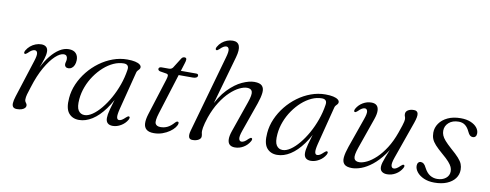

<svg xmlns="http://www.w3.org/2000/svg" viewBox="-61 -1020 3399 1331"><g transform="rotate(10 1638.0 -354.5)"><path d="M81.5 -378Q77 -380 77.5 -385.8Q78 -391.5 82 -400Q93 -419 109.2 -432.8Q125.5 -446.5 145.2 -454.2Q165 -462 186 -462Q207.5 -462 220 -451Q232.5 -440 232.5 -417.5Q232.5 -396 223.2 -366.8Q214 -337.5 201.5 -305.8Q189 -274 179 -245.8Q169 -217.5 167.5 -198H160Q175.5 -253 199.5 -301Q223.5 -349 252.8 -385.2Q282 -421.5 314.2 -441.8Q346.5 -462 378.5 -462Q412.5 -462 429.2 -444Q446 -426 445.5 -396Q445 -376 438.5 -361.2Q432 -346.5 421.2 -338.8Q410.5 -331 398 -331Q384.5 -331 377.8 -337.8Q371 -344.5 371 -354.5Q371 -363.5 373.8 -372.5Q376.5 -381.5 376.5 -392Q376.5 -405 370.5 -413Q364.5 -421 350.5 -421Q325 -421 291.5 -390Q258 -359 224.2 -300.2Q190.5 -241.5 164.5 -157.5Q153 -123 147.5 -103Q142 -83 142 -67Q142 -56.5 145.8 -50.5Q149.5 -44.5 153.5 -39Q157.5 -33.5 157.5 -24.5Q157.5 -15.5 150 -7.8Q142.5 0 128.5 4.8Q114.5 9.5 95 9.5Q77.5 9.5 69 0.8Q60.5 -8 61.5 -26.8Q62.5 -45.5 72 -75.5L156.5 -339.5Q170 -381 166.2 -397.5Q162.5 -414 147.5 -414Q139 -414 128 -408.2Q117 -402.5 102 -387Q95 -380.5 90.2 -378.2Q85.5 -376 81.5 -378Z M797.5 -113.5Q787 -70.5 790.2 -54.5Q793.5 -38.5 806 -38.5Q816 -38.5 826 -44.5Q836 -50.5 851.5 -65.5Q858.5 -72 863 -74.2Q867.5 -76.5 872 -74.5Q876.5 -72.5 876 -66.8Q875.5 -61 871.5 -52.5Q855.5 -24.5 827 -7.8Q798.5 9 769.5 9Q746 9 733.5 -2.8Q721 -14.5 721 -38.5Q721 -50 723.2 -64Q725.5 -78 731.5 -101Q737.5 -124 748.8 -160.5Q760 -197 777.5 -253L785.5 -243.5Q753 -162.5 711.8 -106Q670.5 -49.5 624.5 -20.2Q578.5 9 532 9Q485 9 458.8 -23.5Q432.5 -56 439 -129Q443 -180 464.2 -228.8Q485.5 -277.5 519.5 -319.8Q553.5 -362 597 -394Q640.5 -426 690 -444Q739.5 -462 791 -462Q824 -462 846 -457Q868 -452 879.2 -443.2Q890.5 -434.5 890 -423.5Q889.5 -415.5 884.5 -409.8Q879.5 -404 874 -398.2Q868.5 -392.5 866.5 -384ZM510 -134Q505 -78 520.2 -54.5Q535.5 -31 564 -31Q589.5 -31 619 -51Q648.5 -71 678 -106.5Q707.5 -142 733 -187.5Q758.5 -233 777 -285Q795.5 -337 803.5 -390.5Q807 -412 798.2 -421.5Q789.5 -431 771.5 -431Q735.5 -431 699.8 -414.8Q664 -398.5 631.8 -369.8Q599.5 -341 573.2 -303.2Q547 -265.5 530.5 -222.2Q514 -179 510 -134Z M1073 -413 1027.5 -420.5Q1021 -422.5 1017.2 -426.2Q1013.5 -430 1013.5 -435Q1013.5 -442 1019 -445.8Q1024.5 -449.5 1034 -449.5H1085.5Q1094.5 -449.5 1101 -452.8Q1107.5 -456 1112.5 -462.5L1157.5 -534Q1162.5 -541 1167.8 -543.2Q1173 -545.5 1178.5 -545.5Q1185.5 -545.5 1189 -542.2Q1192.5 -539 1192.5 -532Q1192.5 -527.5 1191 -520.2Q1189.5 -513 1186.5 -504L1070 -132Q1052.5 -76 1061 -58.2Q1069.5 -40.5 1098 -40.5Q1123.5 -40.5 1146.2 -51.5Q1169 -62.5 1192.5 -89.5Q1197.5 -94.5 1200.8 -96.5Q1204 -98.5 1207.5 -98.5Q1212.5 -98.5 1214.8 -95.5Q1217 -92.5 1216.5 -87.5Q1215.5 -74.5 1202.8 -57.8Q1190 -41 1168.5 -26Q1147 -11 1119 -1Q1091 9 1059 9Q1024 9 1006.8 -5.5Q989.5 -20 988.2 -47.5Q987 -75 999 -113.5L1080.5 -371.5Q1087.5 -394 1086 -402.5Q1084.5 -411 1073 -413ZM1125.5 -417.5 1136 -449H1277.5Q1292.5 -449 1292.5 -437Q1292.5 -428 1283.8 -422.8Q1275 -417.5 1260 -417.5Z M1421 -225 1529.5 -608Q1545 -662.5 1534.5 -690Q1524 -717.5 1489 -717.5Q1468 -717.5 1448.2 -710Q1428.5 -702.5 1412.2 -688.8Q1396 -675 1385.5 -656Q1381 -648 1380.8 -642.2Q1380.5 -636.5 1385 -634Q1389 -632 1393.8 -634.2Q1398.5 -636.5 1405.5 -643Q1420.5 -658 1431.2 -664Q1442 -670 1451 -670Q1465.5 -670 1469.5 -653.5Q1473.5 -637 1461.5 -595.5L1308.5 -53Q1303 -34 1303.2 -20Q1303.5 -6 1310.2 1.5Q1317 9 1331 9Q1357 9 1373.8 -1Q1390.5 -11 1390.5 -26Q1390.5 -37.5 1388.2 -45Q1386 -52.5 1386 -64.5Q1386 -73.5 1388.5 -87.5Q1391 -101.5 1396 -121Q1401 -140.5 1409 -163.5Q1431.5 -227 1461.8 -274.2Q1492 -321.5 1524.8 -352.2Q1557.5 -383 1588.2 -398Q1619 -413 1642.5 -413Q1672 -413 1678.5 -392Q1685 -371 1665.5 -315.5L1590.5 -100Q1578 -64.5 1578.5 -40Q1579 -15.5 1592 -3.2Q1605 9 1629.5 9Q1661.5 9 1689.5 -7.8Q1717.5 -24.5 1733.5 -53Q1738 -61 1738.2 -66.8Q1738.5 -72.5 1734 -75Q1730 -77 1725.2 -74.8Q1720.5 -72.5 1713.5 -66Q1698.5 -50.5 1687.8 -44.5Q1677 -38.5 1668 -38.5Q1653.5 -38.5 1649.8 -55.2Q1646 -72 1660.5 -113.5L1733.5 -320.5Q1749 -365.5 1752.2 -397Q1755.5 -428.5 1740.2 -445.2Q1725 -462 1685 -462Q1649 -462 1600.2 -440Q1551.5 -418 1502.2 -367Q1453 -316 1414 -228.5Z M2192 -113.5Q2181.5 -70.5 2184.8 -54.5Q2188 -38.5 2200.5 -38.5Q2210.5 -38.5 2220.5 -44.5Q2230.5 -50.5 2246 -65.5Q2253 -72 2257.5 -74.2Q2262 -76.5 2266.5 -74.5Q2271 -72.5 2270.5 -66.8Q2270 -61 2266 -52.5Q2250 -24.5 2221.5 -7.8Q2193 9 2164 9Q2140.5 9 2128 -2.8Q2115.5 -14.5 2115.5 -38.5Q2115.5 -50 2117.8 -64Q2120 -78 2126 -101Q2132 -124 2143.2 -160.5Q2154.5 -197 2172 -253L2180 -243.5Q2147.5 -162.5 2106.2 -106Q2065 -49.5 2019 -20.2Q1973 9 1926.5 9Q1879.5 9 1853.2 -23.5Q1827 -56 1833.5 -129Q1837.5 -180 1858.8 -228.8Q1880 -277.5 1914 -319.8Q1948 -362 1991.5 -394Q2035 -426 2084.5 -444Q2134 -462 2185.5 -462Q2218.5 -462 2240.5 -457Q2262.5 -452 2273.8 -443.2Q2285 -434.5 2284.5 -423.5Q2284 -415.5 2279 -409.8Q2274 -404 2268.5 -398.2Q2263 -392.5 2261 -384ZM1904.5 -134Q1899.5 -78 1914.8 -54.5Q1930 -31 1958.5 -31Q1984 -31 2013.5 -51Q2043 -71 2072.5 -106.5Q2102 -142 2127.5 -187.5Q2153 -233 2171.5 -285Q2190 -337 2198 -390.5Q2201.5 -412 2192.8 -421.5Q2184 -431 2166 -431Q2130 -431 2094.2 -414.8Q2058.5 -398.5 2026.2 -369.8Q1994 -341 1967.8 -303.2Q1941.5 -265.5 1925 -222.2Q1908.5 -179 1904.5 -134Z M2806 -75Q2810.5 -73 2810.2 -67.2Q2810 -61.5 2805.5 -53Q2789.5 -24.5 2761.2 -7.8Q2733 9 2701 9Q2678 9 2664.2 -1.8Q2650.5 -12.5 2650.5 -34.5Q2650.5 -47.5 2655.5 -65Q2660.5 -82.5 2670.8 -109.2Q2681 -136 2698 -177Q2715 -218 2739 -278L2736.5 -252Q2707 -178.5 2669.8 -128.5Q2632.5 -78.5 2593.8 -48Q2555 -17.5 2518.8 -4.2Q2482.5 9 2453.5 9Q2414 9 2398.5 -7.8Q2383 -24.5 2386.2 -56Q2389.5 -87.5 2405 -132L2478 -339.5Q2493 -381 2489.2 -397.8Q2485.5 -414.5 2470.5 -414.5Q2462 -414.5 2451 -408.5Q2440 -402.5 2425 -387Q2418 -380.5 2413.2 -378.2Q2408.5 -376 2404.5 -378Q2400 -380 2400.5 -386Q2401 -392 2405 -400Q2421 -428.5 2449.2 -445.2Q2477.5 -462 2509 -462Q2534 -462 2546.8 -449.5Q2559.5 -437 2560.2 -413Q2561 -389 2548.5 -353L2473 -137.5Q2453.5 -82 2460 -61Q2466.5 -40 2496 -40Q2519.5 -40 2550.2 -55Q2581 -70 2613.8 -100.8Q2646.5 -131.5 2676.8 -178.8Q2707 -226 2729.5 -289.5Q2741.5 -322.5 2747.2 -341.5Q2753 -360.5 2755.2 -370.2Q2757.5 -380 2757.5 -386.5Q2757.5 -399 2754 -406.2Q2750.5 -413.5 2750.5 -424.5Q2750.5 -441.5 2766.5 -451.8Q2782.5 -462 2808.5 -462Q2832 -462 2836.8 -442.2Q2841.5 -422.5 2825 -375.5L2732.5 -113.5Q2718 -72 2721.8 -55.2Q2725.5 -38.5 2740 -38.5Q2749 -38.5 2759.8 -44.8Q2770.5 -51 2785.5 -66Q2792.5 -72.5 2797.2 -74.8Q2802 -77 2806 -75Z M3048 -19.5Q3085 -19.5 3108.8 -38.5Q3132.5 -57.5 3132.5 -87.5Q3132.5 -103 3126 -117.8Q3119.5 -132.5 3102.8 -151.5Q3086 -170.5 3054 -197.5Q3020 -226.5 3001 -247.5Q2982 -268.5 2974.5 -287.8Q2967 -307 2967 -331Q2967 -366.5 2987.8 -396.5Q3008.5 -426.5 3046.8 -444.5Q3085 -462.5 3137.5 -462.5Q3179 -462.5 3208 -450.2Q3237 -438 3252.2 -419Q3267.5 -400 3267.5 -378.5Q3267.5 -364 3260.5 -356Q3253.5 -348 3241.5 -348Q3230 -348 3221.5 -355.2Q3213 -362.5 3204.5 -381Q3192.5 -407.5 3174 -422Q3155.5 -436.5 3128 -436.5Q3084.5 -436.5 3058.5 -413.2Q3032.5 -390 3032.5 -356Q3032.5 -340 3038.8 -324.2Q3045 -308.5 3061.5 -289.5Q3078 -270.5 3109.5 -242.5Q3145 -212 3164.5 -190.2Q3184 -168.5 3191.2 -150Q3198.5 -131.5 3198.5 -110Q3198.5 -75.5 3178.5 -48.8Q3158.5 -22 3121.5 -6.5Q3084.5 9 3033.5 9Q2991 9 2959.2 -5Q2927.5 -19 2910.2 -40.8Q2893 -62.5 2893 -85Q2893 -99 2899.8 -107.2Q2906.5 -115.5 2917.5 -115.5Q2929 -115.5 2938.5 -107.8Q2948 -100 2956.5 -82Q2974 -48.5 2997 -34Q3020 -19.5 3048 -19.5Z"/></g></svg>

Font: Fraunces Light
Style: Italic
Weight: 300
Italic angle: -16°
Version: Version 1.000;[b76b70a41]